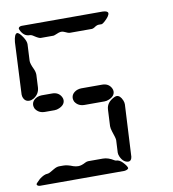

<svg xmlns="http://www.w3.org/2000/svg" viewBox="-84 -834 818 908"><g transform="rotate(-10 325.0 -380.0)"><path d="M80 -760H470Q494 -759 495 -748Q495 -734 469 -711Q460 -703 455 -702H440Q431 -702 417 -692Q410 -688 405 -688H300Q292 -688 276 -696Q268 -700 260 -700Q250 -700 228 -690Q223 -688 220 -688H160Q151 -688 130 -702Q119 -710 110 -710Q82 -710 67 -743Q65 -748 65 -750Q67 -759 80 -760ZM24 -440 36 -690Q40 -728 53 -730Q64 -730 81 -703Q93 -684 93 -670L89 -590Q89 -576 102 -549Q109 -534 109 -520L106 -460Q104 -428 76 -411Q65 -405 55 -405Q32 -405 25 -431Q24 -435 24 -440ZM165 -340H119Q88 -340 73 -364Q69 -373 69 -380Q69 -404 96 -416Q107 -420 117 -420H167Q198 -420 211 -395Q215 -387 215 -380Q215 -357 187 -345Q176 -340 165 -340ZM405 -340H309Q278 -340 263 -364Q259 -373 259 -380Q259 -404 286 -416Q297 -420 307 -420H407Q438 -420 451 -395Q455 -387 455 -380Q455 -357 427 -345Q416 -340 405 -340ZM424 -90 427 -150Q427 -160 415 -194Q410 -209 410 -220L414 -300Q416 -333 452 -351Q460 -355 465 -355Q482 -355 493 -329Q497 -319 497 -310L484 -60Q481 -41 468 -40Q443 -40 429 -70Q424 -81 424 -90ZM440 0H35Q21 -1 20 -10Q20 -13 37 -29Q39 -31 40 -32Q63 -50 80 -50Q88 -50 113 -66Q128 -75 140 -75H160Q179 -75 206 -64Q218 -60 230 -60Q245 -60 265 -71Q273 -75 280 -75H350Q375 -75 402 -58Q407 -55 410 -55Q425 -55 440 -40Q459 -20 460 -10Q457 -2 440 0Z"/></g></svg>

Font: Segment14
Style: Regular
Weight: 400
Monospace: yes
Designer: Paul Flo Williams
Foundry: His Deeds Are Dust
Version: Version 1.002